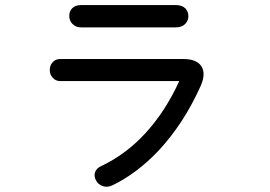

<svg xmlns="http://www.w3.org/2000/svg" viewBox="-20 -750 1040 740"><path d="M293 -730.5Q270.5 -730.5 257.8 -717.8Q246.1 -705.1 247.1 -687.5Q247.1 -670.9 258.8 -658.2Q271.5 -644.5 292 -644.5H658.2Q680.7 -644.5 694.3 -658.2Q706.1 -670.9 706.1 -687.5Q706.1 -705.1 694.3 -717.8Q680.7 -730.5 658.2 -730.5ZM212.9 -522.5Q193.4 -522.5 182.6 -509.8Q171.9 -498 171.9 -480.5Q171.9 -462.9 182.6 -451.2Q193.4 -437.5 212.9 -437.5H670.9Q617.2 -320.3 541 -237.3Q465.8 -155.3 371.1 -110.4Q350.6 -101.6 345.7 -84Q341.8 -69.3 350.6 -53.7Q358.4 -39.1 375 -33.2Q392.6 -26.4 412.1 -35.2Q505.9 -80.1 589.8 -168Q688.5 -273.4 753.9 -419.9Q774.4 -466.8 755.9 -495.1Q737.3 -522.5 687.5 -522.5Z"/></svg>

Font: Gungsuh
Style: Regular
Weight: 400
Version: Version 2.21